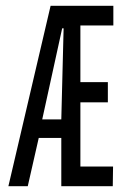

<svg xmlns="http://www.w3.org/2000/svg" viewBox="-20 -644 415 664"><path d="M9 0 155 -624H372V-556H258V-360H353V-290H258V-68H371L370 0H192V-167H114L76 0ZM126 -231H192L200 -546H195Z"/></svg>

Font: Inconsolata Condensed Medium
Style: Regular
Weight: 500
Width: 3
Monospace: yes
Designer: Raph Levien, Cyreal, Brenton Simpson
Foundry: Raph Levien, Cyreal, Google
Version: Version 3.100; ttfautohint (v1.8.4.7-5d5b)